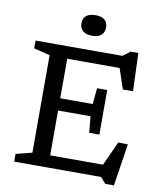

<svg xmlns="http://www.w3.org/2000/svg" viewBox="-99 -977 911 1090"><g transform="rotate(10 356.5 -432.0)"><path d="M501.5 -492V-363.5V-235H443L434 -329H187.5V-399.5H434L443 -492ZM647 -511 588.5 -510 537.5 -661.5 574 -627.5H187.5V-698H552.5L595 -730H639ZM535.5 -35.5 615 -209.5 670.5 -208.5 633 34.5H583L553 0H187.5V-70.5H567ZM52 0V-44.5L145 -68V-630L52 -653V-698H247V0ZM362.5 -780.5Q328 -780.5 309.8 -796.2Q291.5 -812 291.5 -840.5Q291.5 -869 309.8 -884Q328 -899 362.5 -899Q397.5 -899 415.5 -884Q433.5 -869 433.5 -840.5Q433.5 -812 415.5 -796.2Q397.5 -780.5 362.5 -780.5Z"/></g></svg>

Font: Newsreader 9pt
Style: Regular
Weight: 400
Designer: Hugues Gentile
Foundry: Production Type
Version: Version 1.003